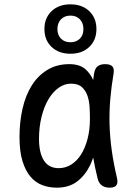

<svg xmlns="http://www.w3.org/2000/svg" viewBox="-20 -856 640 886"><path d="M242 10Q206 10 174.5 -2Q143 -14 120 -41.5Q97 -69 83.5 -113.5Q70 -158 70 -224Q70 -293 84 -354.5Q98 -416 126.5 -461.5Q155 -507 198.5 -533.5Q242 -560 300 -560Q348 -560 375 -536Q397 -516 410 -487Q412 -502 414 -516Q418 -541 431 -550.5Q444 -560 465 -560Q489 -560 498.5 -549.5Q508 -539 504 -516Q494 -457 489 -399.5Q484 -342 485.5 -283.5Q487 -225 495.5 -163.5Q504 -102 520 -34Q525 -12 517 -1Q509 10 486 10Q463 10 449 -1Q435 -12 430 -34Q418 -83 410 -129Q404 -111 396 -94Q374 -48 336.5 -19Q299 10 242 10ZM251 -80Q282 -80 308.5 -96.5Q335 -113 354 -143Q373 -173 384 -215Q395 -257 395 -308Q395 -332 393.5 -360.5Q392 -389 384 -413Q376 -437 358.5 -453.5Q341 -470 308 -470Q277 -470 250 -450.5Q223 -431 203 -397Q183 -363 171.5 -316Q160 -269 160 -215Q160 -151 182.5 -115.5Q205 -80 251 -80ZM305 -608Q251 -608 218 -639.5Q185 -671 185 -722Q185 -773 218 -804.5Q251 -836 305 -836Q359 -836 392 -804.5Q425 -773 425 -722Q425 -671 392 -639.5Q359 -608 305 -608ZM305 -661Q332 -661 348.5 -677.5Q365 -694 365 -722Q365 -750 348.5 -767Q332 -784 305 -784Q278 -784 261.5 -767Q245 -750 245 -722Q245 -694 261.5 -677.5Q278 -661 305 -661Z"/></svg>

Font: Maple Mono NL
Style: Regular
Weight: 400
Monospace: yes
Designer: subframe7536
Version: Version 7.000